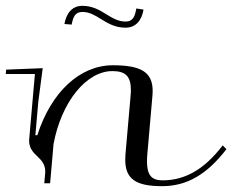

<svg xmlns="http://www.w3.org/2000/svg" viewBox="-22 -629 797 659"><path d="M199.1 -546.6 223.9 -544.6C229 -569.9 235.1 -588 260.9 -588C284.6 -588 303.8 -576.6 324 -564C347.4 -549.4 372.8 -534 408.9 -534C445 -534 464.7 -560.4 470.6 -596L445.9 -599.9C441.1 -573.9 435.4 -555 408.9 -555C384 -555 363.9 -567 343 -580C319.9 -594.4 295.1 -609 260.9 -609C224.6 -609 205.4 -582.3 199.1 -546.6ZM-0.9 -390 -2.2 -375H97.8L78.1 -150C78 -148.4 78 -146.9 78 -145.4C78 -122.9 89.5 -107.4 106 -92.5C122.1 -77.9 133.3 -62.7 133.3 -40.9C133.3 -39 133.2 -37 133.1 -35L130 0H150L161.8 -135C189.1 -280.6 275.1 -385 363.7 -385C408.8 -385 427.2 -367.1 427.2 -320.3C427.2 -314.1 426.9 -307.3 426.2 -300L408.7 -100C408.2 -93.3 407.9 -86.9 407.9 -80.8C407.9 -14.9 443.8 10 534.1 10C620.6 10 688.7 -31 755.2 -117L742.4 -130C680.3 -49 614.6 -10 535.9 -10C498.2 -10 482.5 -28 482.5 -74.8C482.5 -82.4 482.9 -90.8 483.7 -100L501.2 -300C501.8 -305.8 502 -311.3 502 -316.6C502 -380.8 463.3 -405 365.4 -405C251.5 -405 153.3 -312.2 106.1 -165H99.4L109.5 -280L124.6 -395Z"/></svg>

Font: Galberik
Style: Regular
Weight: 400
Designer: Gluk
Foundry: Gluk
Version: Version 0.50